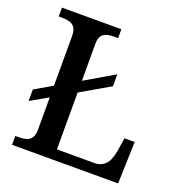

<svg xmlns="http://www.w3.org/2000/svg" viewBox="-129 -826 890 939"><g transform="rotate(20 316.5 -357.0)"><path d="M35 0V-46H55Q76 -46 92.5 -51Q109 -56 119 -70.5Q129 -85 129 -113V-281L38 -229V-289L129 -342V-600Q129 -629 119 -643.5Q109 -658 92 -663Q75 -668 54 -668H35V-714H344V-668H324Q303 -668 286 -663.5Q269 -659 259 -645Q249 -631 249 -604V-411L401 -500V-438L249 -350V-54H443Q470 -54 488 -66Q506 -78 515.5 -99Q525 -120 529 -143L541 -218H594L587 0Z"/></g></svg>

Font: Noto Rashi Hebrew Medium
Style: Regular
Weight: 500
Version: Version 1.006